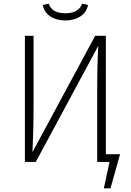

<svg xmlns="http://www.w3.org/2000/svg" viewBox="-20 -878 711 1041"><path d="M334 -767C399 -767 449 -800 457 -851L425 -858C413 -823 381 -806 334 -806C287 -806 256 -823 244 -858L212 -851C220 -800 269 -767 334 -767ZM554 -42V-684H496L156 -53C159 -112 162 -211 162 -308V-684H115V0H174L513 -630C509 -566 507 -476 507 -375V0H574L543 143H579L631 -42Z"/></svg>

Font: Fira Sans ExtraLight
Style: Regular
Weight: 200
Designer: bBox Type GmbH & Carrois Corporate GbR & Edenspiekermann AG
Foundry: bBox Type GmbH & Carrois Corporate GbR & Edenspiekermann AG
Version: Version 4.300;PS 004.300;hotconv 1.0.88;makeotf.lib2.5.64775